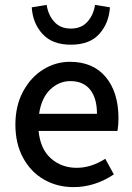

<svg xmlns="http://www.w3.org/2000/svg" viewBox="-20 -754 542 786"><path d="M43 0ZM461 -218H138Q145 -144 188.5 -105.5Q232 -67 294 -67Q353 -67 411 -104L446 -40Q368 12 281 12Q214 12 160 -19Q106 -50 74.5 -108Q43 -166 43 -244Q43 -321 74.5 -379.5Q106 -438 157 -469.5Q208 -501 266 -501Q361 -501 413 -438.5Q465 -376 465 -270Q465 -242 461 -218ZM377 -288Q377 -352 349 -387Q321 -422 268 -422Q222 -422 186 -388Q150 -354 140 -288ZM110 -724 171 -734Q177 -693 202 -665Q227 -637 270 -637Q313 -637 338 -665Q363 -693 369 -734L430 -724Q426 -659 386.5 -615Q347 -571 270 -571Q194 -571 154 -615Q114 -659 110 -724Z"/></svg>

Font: Assistant SemiBold
Style: Regular
Weight: 600
Designer: Hebrew By Ben Nathan, Latin by Paul Hunt
Version: Version 2.001; ttfautohint (v1.6)